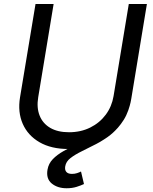

<svg xmlns="http://www.w3.org/2000/svg" viewBox="-20 -748 779 979"><path d="M328.6 11.7Q241.2 11.7 181.6 -22.7Q122.1 -57.1 95.9 -116.7Q69.8 -176.3 82 -251L161.1 -727.5H253.4L174.8 -252Q166 -198.7 182.1 -158.4Q198.2 -118.2 236.3 -95.9Q274.4 -73.7 332 -73.7Q392.1 -73.7 440.2 -97.7Q488.3 -121.6 519.3 -163.3Q550.3 -205.1 559.1 -258.3L636.7 -727.5H729L649.4 -244.6Q637.2 -169.4 593 -111.6Q548.8 -53.7 481 -21Q413.1 11.7 328.6 11.7ZM319.8 211.9Q273.4 211.9 243.9 187.7Q214.4 163.6 222.2 117.2Q227.5 85.9 249.3 63.5Q271 41 303.5 22.7Q335.9 4.4 374 -12.9Q412.1 -30.3 450.4 -50.5Q488.8 -70.8 522.7 -97.2Q556.6 -123.5 580.6 -160.2Q604.5 -196.8 613.3 -247.6L648.9 -244.6Q638.7 -181.2 611.1 -137.2Q583.5 -93.3 546.9 -63.7Q510.3 -34.2 470.9 -13.9Q431.6 6.3 397.2 23.2Q362.8 40 339.6 57.9Q316.4 75.7 312.5 100.6Q309.6 118.7 318.4 128.7Q327.1 138.7 347.2 138.7Q360.8 138.7 372.8 134.8Q384.8 130.9 393.1 126.5L408.2 190.4Q392.6 197.8 370.4 204.8Q348.1 211.9 319.8 211.9Z"/></svg>

Font: Inter 16pt
Style: Italic
Weight: 400
Italic angle: -9.3988°
Version: Version 4.001;git-66647c0bb